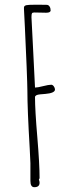

<svg xmlns="http://www.w3.org/2000/svg" viewBox="-20 -776 323 798"><path d="M144.5 -16.6Q144.5 -22.5 141.6 -29.8L144.5 -35.2Q144.5 -94.2 135.3 -203.6Q125.5 -318.4 125.5 -372.1Q125.5 -381.8 146.5 -383.8Q149.9 -384.3 168.7 -385.7Q187.5 -387.2 198 -391.8Q208.5 -396.5 208.5 -403.8Q208.5 -410.6 203.6 -417.2Q198.7 -423.8 192.9 -423.8Q182.1 -423.8 159.2 -418Q136.7 -412.1 125.5 -412.1Q125.5 -423.8 118.2 -559.1Q110.8 -693.8 110.8 -704.6Q110.8 -717.8 113 -720.9Q115.2 -724.1 123 -724.1L148.9 -723.6L171.9 -723.1Q190.4 -723.1 190.4 -732.9Q190.4 -742.2 186 -749Q181.6 -755.9 173.8 -755.9Q157.7 -755.9 146.5 -756.3H124Q97.7 -756.3 89.4 -754.4Q79.6 -752 79.6 -744.6V-738.3L83.5 -661.6Q87.4 -582.5 90.6 -501.2Q93.8 -419.9 93.8 -399.9Q93.8 -321.8 103.5 -159.2L106.4 -98.1V-23.9Q106.4 2 122.6 2Q144.5 2 144.5 -16.6Z"/></svg>

Font: Amatica SC
Style: Regular
Weight: 400
Designer: Vernon Adams, Ben Nathan
Foundry: newtypography
Version: Version 2.001